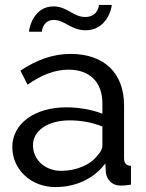

<svg xmlns="http://www.w3.org/2000/svg" viewBox="-20 -750 594 780"><path d="M205 10C286 10 361 -23 408 -86L410 -49C414 -20 435 4 470 4C483 4 493 3 512 0V-76C493 -77 484 -87 484 -108V-321C484 -454 403 -531 266 -531C198 -531 130 -508 63 -463L92 -406C150 -447 205 -467 258 -467C346 -467 396 -415 396 -330V-288C356 -304 301 -314 250 -314C121 -314 30 -248 30 -153C30 -61 106 10 205 10ZM228 -56C163 -56 114 -101 114 -160C114 -220 175 -261 263 -261C309 -261 353 -253 396 -236V-159C396 -146 390 -133 377 -120C349 -81 291 -56 228 -56ZM328 -627C413 -627 434 -715 434 -730H382C382 -726 377 -681 326 -681C278 -681 253 -724 197 -724C118 -724 98 -638 98 -621H150C150 -625 155 -669 199 -669C243 -669 268 -627 328 -627Z"/></svg>

Font: Raleway Med
Style: Regular
Weight: 500
Designer: Matt McInerney, Pablo Impallari, Rodrigo Fuenzalida
Foundry: Matt McInerney, Pablo Impallari, Rodrigo Fuenzalida
Version: Version 3.00 July 28, 2015